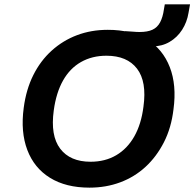

<svg xmlns="http://www.w3.org/2000/svg" viewBox="-20 -852 893 882"><path d="M391 10Q283 10 210 -35Q137 -80 105.5 -163Q74 -246 89 -357Q100 -441 133 -507Q166 -573 217.5 -619.5Q269 -666 334 -690.5Q399 -715 475 -715Q584 -715 656 -670.5Q728 -626 760 -543.5Q792 -461 777 -350Q767 -265 733 -198.5Q699 -132 648.5 -85.5Q598 -39 532.5 -14.5Q467 10 391 10ZM396 -109Q463 -109 514 -139Q565 -169 597 -225.5Q629 -282 639 -362Q655 -477 609.5 -536.5Q564 -596 469 -596Q403 -596 352 -567Q301 -538 269.5 -482Q238 -426 227 -345Q211 -229 256.5 -169Q302 -109 396 -109ZM586 -639 554 -709Q576 -708 591.5 -706.5Q607 -705 621 -705Q658 -705 680.5 -715.5Q703 -726 715.5 -749.5Q728 -773 733 -809L737 -832H853L846 -793Q839 -750 816.5 -715Q794 -680 759 -659.5Q724 -639 681 -639Z"/></svg>

Font: Nunito Sans 7pt
Style: Bold Italic
Weight: 700
Italic angle: -9°
Version: Version 3.101;gftools[0.9.27]